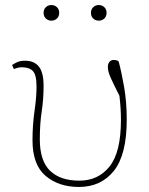

<svg xmlns="http://www.w3.org/2000/svg" viewBox="-20 -729 591 762"><path d="M293 13Q213 13 161 -31Q109 -75 109 -172Q109 -233 117 -288.5Q125 -344 125 -385Q125 -432 110.5 -447Q96 -462 67 -462Q57 -462 48.5 -459.5Q40 -457 35 -455L28 -471Q35 -476 47.5 -482Q60 -488 79 -488Q116 -488 134.5 -464.5Q153 -441 153 -388Q153 -336 145.5 -286.5Q138 -237 138 -176Q138 -91 178.5 -51.5Q219 -12 295 -12Q370 -12 415 -68.5Q460 -125 460 -253Q460 -277 458.5 -300Q457 -323 454 -349Q430 -396 419 -421Q408 -446 408 -463Q408 -475 414 -483Q420 -491 431 -491Q445 -491 451 -485Q462 -444 472.5 -384.5Q483 -325 483 -254Q483 -115 432 -51Q381 13 293 13ZM184 -647Q171 -647 162 -655.5Q153 -664 153 -678Q153 -692 162 -700.5Q171 -709 184 -709Q197 -709 206 -700.5Q215 -692 215 -678Q215 -664 206 -655.5Q197 -647 184 -647ZM372 -647Q359 -647 350 -655.5Q341 -664 341 -678Q341 -692 350 -700.5Q359 -709 372 -709Q385 -709 394 -700.5Q403 -692 403 -678Q403 -664 394 -655.5Q385 -647 372 -647Z"/></svg>

Font: Source Serif 4 SmText ExtraLight
Style: Regular
Weight: 200
Designer: Frank Grießhammer
Foundry: Adobe
Version: Version 4.005;hotconv 1.1.0;makeotfexe 2.6.0